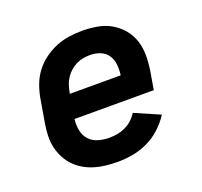

<svg xmlns="http://www.w3.org/2000/svg" viewBox="-99 -640 798 760"><g transform="rotate(-20 300.0 -260.0)"><path d="M276 8Q251 8 226.5 5.5Q202 3 178.5 -4Q155 -11 134.5 -23Q114 -35 98 -51.5Q82 -68 71 -89Q60 -110 54.5 -134Q49 -158 50 -183Q51 -208 55 -233L72 -333Q77 -361 87 -388Q97 -415 114.5 -438.5Q132 -462 156.5 -480Q181 -498 208 -509Q235 -520 263 -524Q291 -528 318 -528Q350 -528 381.5 -522.5Q413 -517 439 -502Q465 -487 484.5 -464Q504 -441 513.5 -412Q523 -383 523 -351Q523 -319 518 -287L505 -210H171Q168 -186 172.5 -162.5Q177 -139 192 -122.5Q207 -106 229.5 -99.5Q252 -93 276 -93Q293 -93 310 -96Q327 -99 343 -106.5Q359 -114 372.5 -126Q386 -138 396 -154L502 -108Q484 -80 458.5 -56.5Q433 -33 402.5 -18.5Q372 -4 340 2Q308 8 276 8ZM402 -310Q405 -332 403 -354Q401 -376 389.5 -393.5Q378 -411 358 -419Q338 -427 316 -427Q301 -427 286 -424.5Q271 -422 257 -415Q243 -408 231 -397.5Q219 -387 210 -373.5Q201 -360 196.5 -345.5Q192 -331 189 -317L188 -310Z"/></g></svg>

Font: Zed Sans Extended
Style: Bold Italic
Weight: 700
Width: 7
Italic angle: -9°
Designer: Belleve Invis
Foundry: Belleve Invis
Version: Version 1.0.0; ttfautohint (v1.8.4)